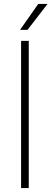

<svg xmlns="http://www.w3.org/2000/svg" viewBox="-20 -958 262 978"><path d="M126.5 -750V0H87.4V-750ZM82 -805.7 174.8 -938H222.2L120.1 -805.7Z"/></svg>

Font: Roboto ExtraLight
Style: Regular
Weight: 250
Designer: Christian Robertson
Foundry: Google
Version: Version 3.009; 2024